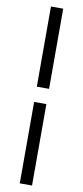

<svg xmlns="http://www.w3.org/2000/svg" viewBox="-119 -883 518 1203"><g transform="rotate(10 140.5 -281.5)"><path d="M102 -334H180V-844H102ZM102 281H180V-237H102Z"/></g></svg>

Font: Noto Sans CJK TC Medium
Style: Regular
Weight: 500
Designer: Ryoko NISHIZUKA 西塚涼子 (kana, bopomofo & ideographs); Paul D. Hunt (Latin, Greek & Cyrillic); Sandoll Communications 산돌커뮤니
Foundry: Adobe
Version: Version 2.004;hotconv 1.0.118;makeotfexe 2.5.65603